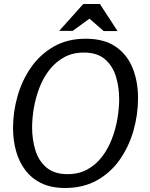

<svg xmlns="http://www.w3.org/2000/svg" viewBox="-20 -927 748 957"><path d="M304 10Q236 10 187 -13.5Q138 -37 106.5 -78.5Q75 -120 60 -174Q45 -228 45 -289Q45 -369 67.5 -448Q90 -527 135 -591.5Q180 -656 248 -695Q316 -734 407 -734Q499 -734 556.5 -694.5Q614 -655 641 -588Q668 -521 668 -438Q668 -355 645 -275Q622 -195 576.5 -130.5Q531 -66 463 -28Q395 10 304 10ZM317 -59Q373 -59 415.5 -82.5Q458 -106 488 -145Q518 -184 537 -233Q556 -282 565 -334Q574 -386 574 -433Q574 -492 558 -545Q542 -598 503.5 -631.5Q465 -665 398 -665Q342 -665 299.5 -641.5Q257 -618 226.5 -579Q196 -540 177 -491Q158 -442 149 -390Q140 -338 140 -291Q140 -233 156 -179.5Q172 -126 211 -92.5Q250 -59 317 -59ZM426 -834 342 -773H275L395 -907H478L566 -772H497Z"/></svg>

Font: Rosario
Style: Italic
Weight: 400
Italic angle: -8.05°
Designer: Hector Gatti
Foundry: Omnibus Type
Version: Version 1.201